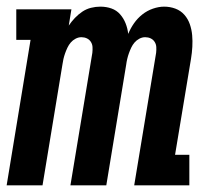

<svg xmlns="http://www.w3.org/2000/svg" viewBox="-22 -558 642 578"><path d="M-2 0 70 -438H27V-530H193L185 -481Q193 -493 203.5 -504Q214 -515 226 -523Q238 -531 252 -534.5Q266 -538 280 -538Q280 -538 280 -538Q280 -538 280 -538Q298 -538 313.5 -532.5Q329 -527 339.5 -515Q350 -503 356 -488Q362 -473 364 -456Q371 -473 381.5 -488Q392 -503 406.5 -514.5Q421 -526 438.5 -532Q456 -538 472 -538Q490 -538 506 -532Q522 -526 533 -513.5Q544 -501 549.5 -485Q555 -469 556.5 -452Q558 -435 557 -417Q556 -399 553 -381L505 -92H548V0H382L448 -399Q449 -408 448.5 -416.5Q448 -425 443.5 -432Q439 -439 431.5 -442.5Q424 -446 415 -446Q406 -446 397.5 -441.5Q389 -437 383 -430Q377 -423 373 -414.5Q369 -406 366 -397.5Q363 -389 361 -380.5Q359 -372 358 -364L298 0H190L256 -399Q257 -408 256.5 -416.5Q256 -425 251.5 -432Q247 -439 239.5 -442.5Q232 -446 223 -446Q214 -446 205.5 -441.5Q197 -437 191 -430Q185 -423 181 -414.5Q177 -406 174 -397.5Q171 -389 169 -380.5Q167 -372 166 -364L106 0Z"/></svg>

Font: Iosevka Curly Slab SmBdEx
Style: Italic
Weight: 600
Width: 7
Italic angle: -9°
Monospace: yes
Designer: Belleve Invis
Foundry: Belleve Invis
Version: Version 11.1.0; ttfautohint (v1.8.3)